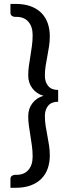

<svg xmlns="http://www.w3.org/2000/svg" viewBox="-20 -788 342 956"><path d="M269.5 -281.5Q236.5 -281.5 220 -261.8Q203.5 -242 203.5 -210.5Q203.5 -185.5 207.2 -161.5Q211 -137.5 215.8 -113Q220.5 -88.5 224.2 -64Q228 -39.5 228 -14Q228 21.5 217.5 51.2Q207 81 185.8 102.2Q164.5 123.5 132.8 135.2Q101 147 58.5 147H32V103Q32 92 39.8 87.2Q47.5 82.5 53.5 82.5H62.5Q100 82.5 121.2 58.2Q142.5 34 142.5 -8Q142.5 -35.5 139 -61.2Q135.5 -87 131.5 -111.8Q127.5 -136.5 124 -160.8Q120.5 -185 120.5 -209.5Q120.5 -247 141.5 -274.2Q162.5 -301.5 196.5 -311Q162.5 -320.5 141.5 -347.8Q120.5 -375 120.5 -412.5Q120.5 -437 124 -461Q127.5 -485 131.5 -509.8Q135.5 -534.5 139 -560Q142.5 -585.5 142.5 -613.5Q142.5 -655.5 121.2 -679.8Q100 -704 62.5 -704H53.5Q47.5 -704 39.8 -708.8Q32 -713.5 32 -724.5V-768.5H58.5Q101 -768.5 132.8 -756.8Q164.5 -745 185.8 -723.8Q207 -702.5 217.5 -672.8Q228 -643 228 -607.5Q228 -582 224.2 -557.5Q220.5 -533 215.8 -508.5Q211 -484 207.2 -459.8Q203.5 -435.5 203.5 -411Q203.5 -379.5 220 -359.8Q236.5 -340 269.5 -340Z"/></svg>

Font: TypoPRO Lato
Style: Regular
Weight: 500
Designer: Lukasz Dziedzic with Adam Twardoch and Botio Nikoltchev
Foundry: tyPoland Lukasz Dziedzic
Version: Version 2.010; 2014-09-01; http://www.latofonts.com/